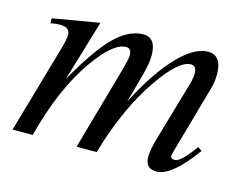

<svg xmlns="http://www.w3.org/2000/svg" viewBox="-71 -552 865 675"><g transform="rotate(15 361.5 -215.0)"><path d="M678.2 -99.1Q597.7 11.7 543.5 11.7Q502.4 11.7 502.4 -31.2Q502.4 -55.2 514.6 -98.1L577.1 -313.5Q584.5 -338.4 584.5 -355.5Q584.5 -383.8 564 -383.8Q520 -383.8 451.7 -284.7Q372.1 -169.9 323.2 0H250L335 -300.3Q347.7 -345.7 347.7 -358.4Q347.7 -383.8 328.1 -383.8Q282.2 -383.8 217.8 -293.5Q137.7 -182.6 90.3 0H17.1L108.9 -319.3Q119.6 -357.4 119.6 -371.1Q119.6 -399.4 83.5 -399.4Q68.8 -399.4 48.8 -395.5V-413.6L218.3 -442.4L151.9 -220.2Q216.8 -334.5 264.6 -384.8Q319.8 -442.4 375 -442.4Q421.9 -442.4 421.9 -378.4Q421.9 -347.7 410.6 -307.6Q402.3 -275.4 380.9 -199.2Q434.1 -304.2 491.2 -368.7Q556.6 -442.4 610.8 -442.4Q661.1 -442.4 661.1 -372.6Q661.1 -348.1 655.3 -326.2L590.8 -98.1Q579.6 -59.1 579.6 -55.7Q579.6 -44.4 594.7 -44.4Q617.7 -44.4 663.6 -109.9Z"/></g></svg>

Font: Dai Banna SIL Light
Style: Oblique
Weight: 400
Italic angle: -11°
Designer: Victor Gaultney
Foundry: SIL International
Version: Version 2.000